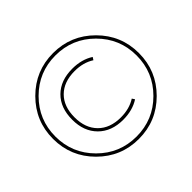

<svg xmlns="http://www.w3.org/2000/svg" viewBox="-166 -942 1154 1154"><g transform="rotate(-45 411.0 -365.0)"><path d="M563 -545 552 -528Q499 -562 426 -562Q334 -562 281.5 -510Q229 -458 229 -365Q229 -274 281.5 -221Q334 -168 426 -168Q499 -168 552 -202L563 -185Q506 -148 426 -148Q327 -148 268 -207Q209 -266 209 -365Q209 -466 267.5 -524Q326 -582 426 -582Q506 -582 563 -545ZM669 -107Q562 0 411 0Q260 0 153 -107Q46 -214 46 -365Q46 -516 153 -623Q260 -730 411 -730Q562 -730 669 -623Q776 -516 776 -365Q776 -214 669 -107ZM167 -121Q268 -20 411 -20Q554 -20 655 -121Q756 -222 756 -365Q756 -508 655 -609Q554 -710 411 -710Q268 -710 167 -609Q66 -508 66 -365Q66 -222 167 -121Z"/></g></svg>

Font: Mplus 1p Thin
Style: Regular
Weight: 250
Version: Version 1.061